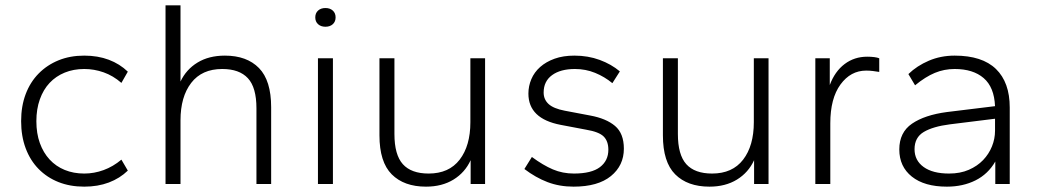

<svg xmlns="http://www.w3.org/2000/svg" viewBox="-20 -688 3884 718"><path d="M295 10Q242 10 199 -7Q156 -24 124.5 -56Q93 -88 76 -133.5Q59 -179 59 -235Q59 -291 76 -336Q93 -381 124.5 -413Q156 -445 199 -462.5Q242 -480 295 -480Q346 -480 387 -464.5Q428 -449 458 -420L434 -378Q403 -405 367.5 -417.5Q332 -430 295 -430Q255 -430 222 -416.5Q189 -403 165.5 -378Q142 -353 129 -316.5Q116 -280 116 -235Q116 -189 129 -153Q142 -117 165.5 -91.5Q189 -66 222 -52.5Q255 -39 295 -39Q332 -39 367.5 -52Q403 -65 434 -91L458 -50Q428 -21 387 -5.5Q346 10 295 10Z M939 0V-283Q939 -361 907 -395.5Q875 -430 811 -430Q735 -430 695 -378Q655 -326 655 -238V0H599V-668H655V-383Q676 -428 718.5 -454Q761 -480 821 -480Q903 -480 948.5 -433.5Q994 -387 994 -287V0Z M1169 0V-470H1225V0ZM1197 -588Q1180 -588 1169.5 -597.5Q1159 -607 1159 -623Q1159 -639 1169.5 -648.5Q1180 -658 1197 -658Q1214 -658 1224.5 -648.5Q1235 -639 1235 -623Q1235 -607 1224.5 -597.5Q1214 -588 1197 -588Z M1573 10Q1491 10 1445 -36Q1399 -82 1399 -182V-470H1455V-187Q1455 -109 1486.5 -74Q1518 -39 1583 -39Q1659 -39 1699 -91Q1739 -143 1739 -231V-470H1794V0H1740V-89Q1719 -43 1676 -16.5Q1633 10 1573 10Z M2125 10Q2072 10 2027.5 -7Q1983 -24 1941 -56L1969 -101Q2011 -70 2047.5 -54.5Q2084 -39 2126 -39Q2192 -39 2223.5 -63Q2255 -87 2255 -128Q2255 -160 2237.5 -177.5Q2220 -195 2172 -203L2077 -221Q1956 -244 1956 -338Q1956 -366 1967 -392Q1978 -418 2000 -437.5Q2022 -457 2054 -468.5Q2086 -480 2128 -480Q2179 -480 2222.5 -464Q2266 -448 2298 -421L2270 -377Q2241 -401 2205.5 -415.5Q2170 -430 2130 -430Q2076 -430 2044.5 -407Q2013 -384 2013 -342Q2013 -316 2031.5 -299Q2050 -282 2092 -274L2187 -256Q2247 -245 2280 -217Q2313 -189 2313 -132Q2313 -69 2264.5 -29.5Q2216 10 2125 10Z M2633 10Q2551 10 2505 -36Q2459 -82 2459 -182V-470H2515V-187Q2515 -109 2546.5 -74Q2578 -39 2643 -39Q2719 -39 2759 -91Q2799 -143 2799 -231V-470H2854V0H2800V-89Q2779 -43 2736 -16.5Q2693 10 2633 10Z M3029 0V-470H3083V-370Q3102 -421 3138.5 -448.5Q3175 -476 3223 -476Q3237 -476 3249 -474.5Q3261 -473 3268 -470V-419Q3256 -421 3244 -422.5Q3232 -424 3219 -424Q3161 -424 3123 -372Q3085 -320 3085 -227V0Z M3521 10Q3437 10 3390 -27.5Q3343 -65 3343 -129Q3343 -193 3390.5 -225.5Q3438 -258 3521 -269L3701 -291Q3698 -362 3658.5 -396Q3619 -430 3550 -430Q3511 -430 3476 -415.5Q3441 -401 3402 -369L3377 -411Q3409 -442 3453.5 -461Q3498 -480 3550 -480Q3653 -480 3704.5 -430Q3756 -380 3756 -286V0H3702V-84Q3675 -37 3628 -13.5Q3581 10 3521 10ZM3529 -39Q3571 -39 3603 -53Q3635 -67 3656.5 -89.5Q3678 -112 3689.5 -140.5Q3701 -169 3701 -199V-244L3532 -223Q3469 -215 3434.5 -194.5Q3400 -174 3400 -130Q3400 -88 3434 -63.5Q3468 -39 3529 -39Z"/></svg>

Font: Celebes Light
Style: Regular
Weight: 300
Designer: Anugrah Pasau
Foundry: Lafontype
Version: Version 1.000; ttfautohint (v1.8.4)